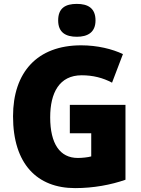

<svg xmlns="http://www.w3.org/2000/svg" viewBox="-20 -957 726 987"><path d="M375 -937C317 -937 279 -916 279 -852C279 -790 318 -768 375 -768C430 -768 471 -790 471 -852C471 -916 431 -937 375 -937ZM339 -418V-272H449V-153C432 -148 401 -145 380 -145C288 -145 238 -218 238 -354C238 -480 285 -570 400 -570C458 -570 509 -557 556 -532L612 -679C557 -705 481 -724 397 -724C171 -724 47 -585 47 -359C47 -114 171 10 366 10C461 10 551 -7 625 -33V-418Z"/></svg>

Font: Noto Sans Kannada SemiCondensed Black
Style: Regular
Weight: 900
Width: 4
Designer: Jelle Bosma - Monotype Design Team
Foundry: Monotype Imaging Inc.
Version: Version 2.005